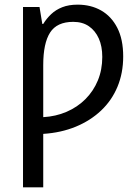

<svg xmlns="http://www.w3.org/2000/svg" viewBox="-20 -566 595 826"><path d="M314 -546Q371 -546 415 -521Q459 -496 484.5 -446.5Q510 -397 510 -323Q510 -252 485.5 -193Q461 -134 415 -90.5Q369 -47 306 -21Q243 5 166 10V240H79V-536H150L162 -463H166Q180 -486 200 -505Q220 -524 248 -535Q276 -546 314 -546ZM295 -472Q225 -472 195.5 -426Q166 -380 166 -286V-62Q220 -65 266.5 -85Q313 -105 347.5 -139.5Q382 -174 401 -220Q420 -266 420 -321Q420 -367 405 -400.5Q390 -434 362.5 -453Q335 -472 295 -472Z"/></svg>

Font: Noto Sans Display
Style: Regular
Weight: 400
Designer: Monotype Design Team
Foundry: Monotype Imaging Inc.
Version: Version 2.003